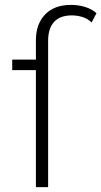

<svg xmlns="http://www.w3.org/2000/svg" viewBox="-20 -766 415 786"><path d="M127 0V-602Q127 -667 164.5 -706.5Q202 -746 271 -746Q301 -746 328.5 -737.5Q356 -729 375 -712L355 -674Q340 -689 318.5 -696Q297 -703 274 -703Q226 -703 201.5 -676.5Q177 -650 177 -598V0ZM30 -479V-522H155V-479Z"/></svg>

Font: Montserrat Thin Light
Style: Regular
Weight: 300
Version: Version 9.000